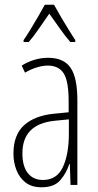

<svg xmlns="http://www.w3.org/2000/svg" viewBox="-20 -784 416 814"><path d="M184 -539Q250 -539 279 -497Q308 -455 308 -359V0H279L276 -89H274Q262 -51 236 -20.5Q210 10 156 10Q114 10 88 -10.5Q62 -31 49.5 -63.5Q37 -96 37 -133Q37 -212 82 -253Q127 -294 210 -302L271 -308V-356Q271 -440 250 -473Q229 -506 182 -506Q163 -506 138.5 -499Q114 -492 86 -476L72 -506Q126 -539 184 -539ZM212 -272Q75 -258 75 -134Q75 -79 98 -50Q121 -21 162 -21Q221 -21 246.5 -75.5Q272 -130 272 -218V-278ZM209 -764Q222 -740 240 -709.5Q258 -679 274.5 -652.5Q291 -626 299 -614V-606H278Q257 -630 233.5 -663.5Q210 -697 189 -726Q170 -699 146 -664Q122 -629 102 -606H80V-614Q92 -631 108.5 -658Q125 -685 141.5 -713.5Q158 -742 170 -764Z"/></svg>

Font: Noto Sans Arabic ExtCond ExtLt
Style: Regular
Weight: 200
Width: 2
Designer: Monotype Design Team, Nadine Chahine, Nizar Qandah and Khaled Hosny
Foundry: Monotype Imaging Inc.
Version: Version 2.012; ttfautohint (v1.8.4.7-5d5b)